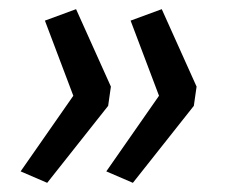

<svg xmlns="http://www.w3.org/2000/svg" viewBox="-20 -482 502 419"><path d="M83 -83 25 -108 140 -273 78 -437 146 -462 222 -293 216 -251ZM270 -83 212 -108 327 -273 265 -437 333 -462 409 -293 403 -251Z"/></svg>

Font: Nunito Sans 7pt
Style: Italic
Weight: 400
Italic angle: -9°
Designer: Vernon Adams
Foundry: Vernon Adams
Version: Version 3.101;gftools[0.9.27]